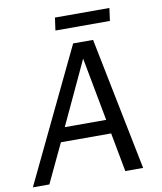

<svg xmlns="http://www.w3.org/2000/svg" viewBox="-153 -912 833 986"><g transform="rotate(-10 263.5 -419.5)"><path d="M201 -839 192 -773H476L485 -839ZM307 -606 369 -276H153ZM513 0 374 -692H270L-62 0H24L120 -203H382L420 0Z"/></g></svg>

Font: Cantarell
Style: Oblique
Weight: 400
Italic angle: -8°
Designer: Dave Crossland
Version: Version 0.024